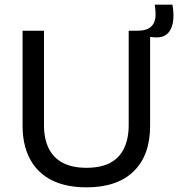

<svg xmlns="http://www.w3.org/2000/svg" viewBox="-20 -792 765 825"><path d="M351 13Q298 13 254 1.5Q210 -10 177 -32.5Q144 -55 122 -87Q100 -119 88.5 -160Q77 -201 77 -251V-660H169V-255Q169 -195 189.5 -154Q210 -113 250.5 -92Q291 -71 351 -71Q413 -71 453 -92Q493 -113 513 -154.5Q533 -196 533 -255V-660H625V-251Q625 -125 554.5 -56Q484 13 351 13ZM638 -632 567 -640 569 -660Q602 -660 619 -670Q636 -680 642.5 -696.5Q649 -713 648.5 -732.5Q648 -752 645 -772H721Q729 -726 722.5 -693Q716 -660 695.5 -644Q675 -628 638 -632Z"/></svg>

Font: Bricolage Grotesque 24pt
Style: Regular
Weight: 400
Designer: Mathieu Triay
Foundry: Atelier Triay
Version: Version 1.001;gftools[0.9.33.dev8+g029e19f]